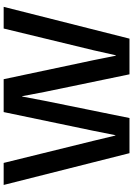

<svg xmlns="http://www.w3.org/2000/svg" viewBox="139 -859 720 1038"><g transform="rotate(-90 499.0 -340.0)"><path d="M589.8 -680.2 692.9 -193.8 716.8 -74.2H719.2L746.1 -193.8L863.8 -680.2H981L809.1 0H616.2L521 -459L498 -580.1H496.1L473.1 -459L379.9 0H189.9L18.1 -680.2H137.2L256.8 -194.8L285.2 -76.2H287.1L311 -195.8L412.1 -680.2Z"/></g></svg>

Font: TASA Orbiter Display SemiBold
Style: Regular
Weight: 600
Designer: Weizhong Zhang
Version: Version 1.000;Glyphs 3.1.2 (3151)